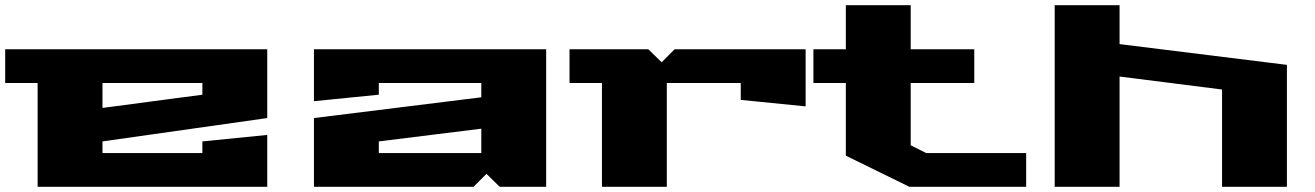

<svg xmlns="http://www.w3.org/2000/svg" viewBox="-20 -720 5070 740"><path d="M0 -400V-530H1010V-265L375 -175V-130H760V-175L1010 -200V0H125V-400ZM375 -304 760 -355V-400H375Z M1190 0V-265L1835 -345V-400H1440V-355L1190 -330V-530H2085V0H1906L1855 -50L1805 0ZM1440 -130H1835V-224L1440 -175Z M2175 -400V-530H2479L2530 -480L2580 -530H3085V-310L2835 -335V-400H2550V0H2300V-400Z M3115 -400V-530H3240V-700H3490V-530H3735V-400H3490V-160L3550 -130H3935V0H3485L3240 -120V-400Z M4045 0V-700H4295V-550L4940 -470V0H4690V-375L4295 -425V0Z"/></svg>

Font: Stalin One
Style: Regular
Weight: 400
Designer: Jovanny Lemonad
Foundry: Alexey Maslov, Jovanny Lemonad
Version: Version 3.002; ttfautohint (v0.91) -l 8 -r 50 -G 200 -x 0 -w